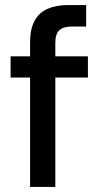

<svg xmlns="http://www.w3.org/2000/svg" viewBox="-20 -740 403 760"><path d="M99 0V-572Q99 -624 116.5 -657Q134 -690 168 -705Q202 -720 250 -720H321V-635H266Q230 -635 214.5 -620Q199 -605 199 -570V0ZM22 -433V-517H328V-433Z"/></svg>

Font: DM Sans 11pt Medium
Style: Regular
Weight: 500
Version: Version 4.004;gftools[0.9.30]